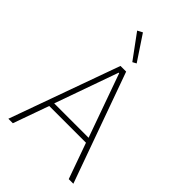

<svg xmlns="http://www.w3.org/2000/svg" viewBox="-270 -1042 1149 1149"><g transform="rotate(45 305.0 -467.5)"><path d="M541 0 460 -227H149L68 0H30L281 -698H329L580 0ZM306 -662H302L159 -259H450ZM202 -918 234 -935 339 -777 315 -764Z"/></g></svg>

Font: IBM Plex Sans ExtLt
Style: Regular
Weight: 200
Designer: Mike Abbink, Paul van der Laan, Pieter van Rosmalen
Foundry: Bold Monday
Version: Version 3.005